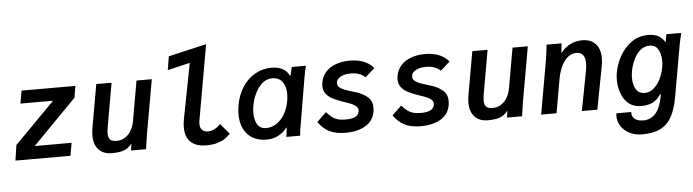

<svg xmlns="http://www.w3.org/2000/svg" viewBox="-56 -1045 5511 1526"><g transform="rotate(-5 2700.0 -282.0)"><path d="M50.5 -123 371.5 -448H111L129 -550H558L543 -457L194.5 -102H489L471 0H32Z M658.5 -145.5Q658.5 -172.5 663.5 -200.5L725 -550H847L786.5 -206.5Q780.5 -170.5 780.5 -150.5Q780.5 -118.5 795.2 -102.2Q810 -86 846.5 -86Q886 -86 916 -105.8Q946 -125.5 964.5 -158.5Q983 -191.5 990 -231.5L1046 -550H1168L1091 -114.5Q1084 -73.5 1080 -40.5L1074.5 0H954L962 -55.5Q933.5 -18 896.2 -5Q859 8 801 8Q733.5 8 696 -32.5Q658.5 -73 658.5 -145.5Z M1388 -146.5Q1388 -178.5 1395.5 -216.5L1480 -653L1301 -611L1318.5 -719.5L1622.5 -790L1517 -193.5Q1514 -177 1514 -164Q1514 -128.5 1531.8 -113Q1549.5 -97.5 1578.5 -97.5Q1602.5 -97.5 1629.2 -110.8Q1656 -124 1677 -148L1747.5 -64Q1723 -41 1703 -26.5Q1683 -12 1645.8 -0.2Q1608.5 11.5 1554 11.5Q1473 11.5 1430.5 -28.8Q1388 -69 1388 -146.5Z M1830 -212.5Q1830 -243 1836.5 -283.5Q1851 -366.5 1891.8 -428.8Q1932.5 -491 1992.5 -524.5Q2052.5 -558 2123 -558Q2177.5 -558 2213.5 -537.8Q2249.5 -517.5 2264 -481.5L2269.5 -485L2284.5 -550H2397.5Q2391.5 -528 2386.2 -501.5Q2381 -475 2377 -451.5L2312 -66.5L2309.5 -52Q2304.5 -24 2304 0H2193.5Q2198.5 -43 2201.5 -63L2203 -75.5L2194 -67Q2172.5 -37 2130.2 -14.5Q2088 8 2036 8Q1972 8 1925.5 -18.8Q1879 -45.5 1854.5 -95.2Q1830 -145 1830 -212.5ZM2225.5 -286.5Q2230 -314.5 2230 -338.5Q2230 -400.5 2202 -437.2Q2174 -474 2122 -474Q2074.5 -474 2039 -441.2Q2003.5 -408.5 1982.2 -361.2Q1961 -314 1953.5 -268.5Q1948.5 -240 1948.5 -212.5Q1948.5 -157.5 1970 -120.8Q1991.5 -84 2041 -84Q2086 -84 2124.5 -110Q2163 -136 2189.2 -182Q2215.5 -228 2225.5 -286.5Z M2449 -96.5 2524 -168.5Q2548.5 -141.5 2567 -127Q2585.5 -112.5 2611.2 -104.5Q2637 -96.5 2676 -96.5Q2772.5 -96.5 2783 -150Q2784 -157 2784 -160.5Q2784 -179 2770 -192.2Q2756 -205.5 2733.8 -215Q2711.5 -224.5 2672 -237.5Q2620.5 -255 2587 -272.2Q2553.5 -289.5 2533.5 -315.2Q2513.5 -341 2513.5 -378Q2513.5 -392 2516.5 -408.5Q2525.5 -456 2556.5 -490Q2587.5 -524 2636.5 -542Q2685.5 -560 2748 -560Q2874.5 -560 2938 -484L2862.5 -417Q2820 -458 2747.5 -458Q2714.5 -458 2688 -449.5Q2661.5 -441 2646.2 -425.5Q2631 -410 2631 -389.5Q2631 -370 2647.2 -356.2Q2663.5 -342.5 2686.2 -333.8Q2709 -325 2746.5 -314L2780.5 -303.5Q2835 -285.5 2869.2 -255Q2903.5 -224.5 2903.5 -170.5Q2903.5 -156.5 2901.5 -144Q2889.5 -66.5 2825.2 -29Q2761 8.5 2666 8.5Q2587 8.5 2536.2 -17.5Q2485.5 -43.5 2449 -96.5Z M3049 -96.5 3124 -168.5Q3148.5 -141.5 3167 -127Q3185.5 -112.5 3211.2 -104.5Q3237 -96.5 3276 -96.5Q3372.5 -96.5 3383 -150Q3384 -157 3384 -160.5Q3384 -179 3370 -192.2Q3356 -205.5 3333.8 -215Q3311.5 -224.5 3272 -237.5Q3220.5 -255 3187 -272.2Q3153.5 -289.5 3133.5 -315.2Q3113.5 -341 3113.5 -378Q3113.5 -392 3116.5 -408.5Q3125.5 -456 3156.5 -490Q3187.5 -524 3236.5 -542Q3285.5 -560 3348 -560Q3474.5 -560 3538 -484L3462.5 -417Q3420 -458 3347.5 -458Q3314.5 -458 3288 -449.5Q3261.5 -441 3246.2 -425.5Q3231 -410 3231 -389.5Q3231 -370 3247.2 -356.2Q3263.5 -342.5 3286.2 -333.8Q3309 -325 3346.5 -314L3380.5 -303.5Q3435 -285.5 3469.2 -255Q3503.5 -224.5 3503.5 -170.5Q3503.5 -156.5 3501.5 -144Q3489.5 -66.5 3425.2 -29Q3361 8.5 3266 8.5Q3187 8.5 3136.2 -17.5Q3085.5 -43.5 3049 -96.5Z M3658.5 -145.5Q3658.5 -172.5 3663.5 -200.5L3725 -550H3847L3786.5 -206.5Q3780.5 -170.5 3780.5 -150.5Q3780.5 -118.5 3795.2 -102.2Q3810 -86 3846.5 -86Q3886 -86 3916 -105.8Q3946 -125.5 3964.5 -158.5Q3983 -191.5 3990 -231.5L4046 -550H4168L4091 -114.5Q4084 -73.5 4080 -40.5L4074.5 0H3954L3962 -55.5Q3933.5 -18 3896.2 -5Q3859 8 3801 8Q3733.5 8 3696 -32.5Q3658.5 -73 3658.5 -145.5Z M4315 -525.5Q4315.5 -532.5 4317.5 -550H4437L4429.5 -473.5Q4465 -518 4507.5 -539Q4550 -560 4603 -560Q4672 -560 4709 -519.2Q4746 -478.5 4746 -405.5Q4746 -374.5 4739.5 -341.5L4674.5 0H4551L4610.5 -310.5Q4617.5 -347.5 4617.5 -375Q4617.5 -464 4547.5 -464Q4505.5 -464 4474.2 -435.2Q4443 -406.5 4424 -362.5Q4405 -318.5 4396.5 -269.5L4349 0H4226.5L4301.5 -426.5Q4308 -464.5 4315 -525.5Z M4821 63.5Q4821 53.5 4822.5 42H4941Q4939 79.5 4964.2 98.2Q4989.5 117 5033 117Q5089.5 117 5129.5 73.5Q5169.5 30 5188.5 -77H5181.5Q5152 -33.5 5114.8 -16Q5077.5 1.5 5023 1.5Q4965.5 1.5 4926.5 -30.2Q4887.5 -62 4868.5 -113Q4849.5 -164 4849.5 -221.5Q4849.5 -253 4854.5 -280Q4866.5 -347 4901.5 -410.5Q4936.5 -474 4994.2 -515.2Q5052 -556.5 5127 -556.5Q5180 -556.5 5209 -539Q5238 -521.5 5255 -497Q5259 -491 5262 -485.5L5273 -550H5392.5Q5380 -502.5 5371.5 -457L5299.5 -49Q5282 50 5249 109.8Q5216 169.5 5159 198Q5102 226.5 5012.5 226.5Q4958.5 226.5 4914.8 205Q4871 183.5 4846 146.2Q4821 109 4821 63.5ZM5217 -288Q5222 -317 5222 -341.5Q5222 -398 5199.5 -434.5Q5177 -471 5130 -471Q5088.5 -471 5056.2 -442.5Q5024 -414 5003.8 -370.2Q4983.5 -326.5 4975.5 -280Q4970.5 -251 4970.5 -227Q4970.5 -172 4992.8 -136Q5015 -100 5063 -100Q5102.5 -100 5134.8 -128Q5167 -156 5187.8 -199Q5208.5 -242 5217 -288Z"/></g></svg>

Font: JuliaMono
Style: Bold Italic
Weight: 700
Italic angle: -9°
Monospace: yes
Designer: cormullion
Foundry: corm
Version: Version 0.057; ttfautohint (v1.8.4)